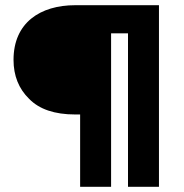

<svg xmlns="http://www.w3.org/2000/svg" viewBox="-20 -718 706 738"><path d="M269 -698C135 -698 32 -631 32 -488C32 -427 52 -377 92 -338C131 -298 190 -278 269 -278H288V0H407V-590H472V0H591V-698Z"/></svg>

Font: Matrixport Bold
Style: Regular
Weight: 600
Designer: Ninad Kale (Devanagari), Jonny Pinhorn (Latin)
Foundry: Indian Type Foundry
Version: Version 2.000;PS 1.0;hotconv 1.0.79;makeotf.lib2.5.61930; tt